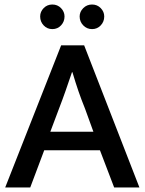

<svg xmlns="http://www.w3.org/2000/svg" viewBox="-20 -831 641 851"><path d="M158 -758Q158 -779 173.5 -795Q189 -811 212 -811Q235 -811 250.5 -795Q266 -779 266 -758Q266 -735 250.5 -718.5Q235 -702 212 -702Q189 -702 173.5 -718.5Q158 -735 158 -758ZM333 -758Q333 -779 349 -795Q365 -811 388 -811Q411 -811 426.5 -795Q442 -779 442 -758Q442 -735 426.5 -718.5Q411 -702 388 -702Q365 -702 349 -718.5Q333 -735 333 -758ZM203 -247H394L357 -349Q340 -391 327.5 -427.5Q315 -464 301 -511H299Q284 -467 271 -429.5Q258 -392 241 -348ZM251 -630H353L598 0H486L423 -165H176L114 0H3Z"/></svg>

Font: Mukta Mahee Medium
Style: Regular
Weight: 500
Designer: Shuchita Grover, Noopur Datye, Girish Dalvi, Yashodeep Gholap
Foundry: Ek Type
Version: Version 2.538;PS 1.000;hotconv 16.6.51;makeotf.lib2.5.65220;